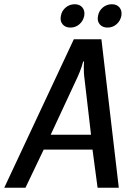

<svg xmlns="http://www.w3.org/2000/svg" viewBox="-30 -885 620 905"><path d="M257 -810Q261 -834 279.5 -849.5Q298 -865 322 -865Q346 -865 358.5 -849.5Q371 -834 367 -810Q362 -786 344 -770.5Q326 -755 302 -755Q278 -755 265 -770.5Q252 -786 257 -810ZM432 -810Q436 -834 454.5 -849.5Q473 -865 497 -865Q521 -865 533.5 -849.5Q546 -834 542 -810Q537 -786 519 -770.5Q501 -755 477 -755Q453 -755 440 -770.5Q427 -786 432 -810ZM-10 0 318 -700H448L530 0H430L406 -180H176L90 0ZM209 -250H399L367 -525Q365 -535 365 -572Q365 -588 366 -595H362Q358 -579 355 -571Q346 -545 337 -525Z"/></svg>

Font: Scada
Style: Italic
Weight: 400
Italic angle: -10°
Designer: Jovanny Lemonad
Foundry: Jovanny Lemonad
Version: Version 4.100;PS 004.100;hotconv 1.0.88;makeotf.lib2.5.64775